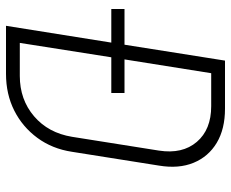

<svg xmlns="http://www.w3.org/2000/svg" viewBox="-85 -685 770 640"><g transform="rotate(90 300.0 -365.0)"><path d="M66 0 122 -351H10V-395H129L182 -730H342Q410 -730 456 -702.5Q502 -675 522.5 -625.5Q543 -576 532 -510L486 -220Q476 -154 439.5 -104.5Q403 -55 348.5 -27.5Q294 0 226 0ZM123 -46H233Q312 -46 367.5 -93.5Q423 -141 436 -220L482 -510Q494 -588 453 -636Q412 -684 334 -684H224L178 -395H290V-351H171Z"/></g></svg>

Font: JetBrains Mono NL Thin
Style: Italic
Weight: 100
Italic angle: -9°
Monospace: yes
Designer: Philipp Nurullin, Konstantin Bulenkov
Foundry: JetBrains
Version: Version 2.305; ttfautohint (v1.8.4.7-5d5b)